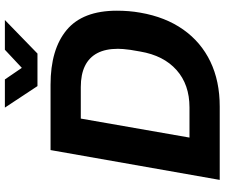

<svg xmlns="http://www.w3.org/2000/svg" viewBox="-86 -826 912 779"><g transform="rotate(-90 369.5 -436.0)"><path d="M29.6 0 150.6 -686.4H415.9Q559.1 -686.4 637.6 -621.2Q716.1 -555.9 716.1 -417.2Q716.1 -393 714.2 -369.4Q712.3 -345.7 708.1 -322.3Q690.4 -220 639.5 -148Q588.6 -75.9 509.6 -38Q430.6 0 327.2 0ZM201.3 -122.7H323.6Q416.4 -122.7 475.3 -175.2Q534.3 -227.6 550.4 -322.6Q555.1 -346.5 557.3 -362.9Q559.5 -379.3 560.5 -391.1Q561.5 -403 561.5 -412.9Q561.5 -463.3 543.9 -496.7Q526.3 -530.1 491.8 -546.9Q457.3 -563.7 406.2 -563.7H278.4ZM678.3 -871.7 542.2 -739.5H410.2L322.9 -871.7H437.2L506.5 -770.2L450.1 -771L557.7 -871.7Z"/></g></svg>

Font: Archivo Variable SemiBold
Style: Italic
Weight: 600
Italic angle: -10°
Designer: Hector Gatti
Foundry: Omnibus-Type
Version: Version 2.001